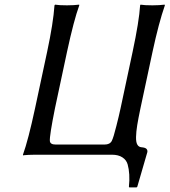

<svg xmlns="http://www.w3.org/2000/svg" viewBox="-20 -668 732 829"><path d="M586.4 -200.2Q577.1 -156.2 572.5 -127.7Q567.9 -99.1 567.4 -76.7Q566.9 -54.2 572.8 -43.9Q578.6 -33.2 590.8 -32.2Q607.4 -30.8 612.5 -25.1Q617.7 -19.5 616.2 -11.2L572.8 138.2L569.8 141.1H538.1L536.6 138.2Q539.6 110.8 538.1 85.9Q536.6 61 531.2 42Q525.9 22.9 508.5 11.5Q491.2 0 462.9 0H131.8Q116.7 0 103.5 0.7Q90.3 1.5 85 2L79.6 2.9L79.1 0Q102.1 -64 131.3 -200.2L183.6 -444.8Q210 -568.4 215.3 -645L217.8 -647.9Q234.9 -645 269 -645Q284.7 -645 297.9 -645.8Q311 -646.5 316.4 -647.5L321.8 -647.9L322.3 -645Q298.8 -580.6 269.5 -444.8L217.3 -200.2Q193.4 -81.1 195.3 -59.1Q196.8 -43.9 220.2 -43.9H431.6Q454.1 -43.9 462.4 -59.1Q470.2 -74.2 482.4 -124Q494.1 -169.9 500.5 -200.2L552.7 -444.8Q580.6 -575.7 585 -645L586.9 -647.9Q603 -645 638.2 -645Q653.3 -645 666.5 -645.8Q679.7 -646.5 685.5 -647.5L690.9 -647.9L691.9 -645Q665.5 -569.3 638.7 -444.8Z"/></svg>

Font: Linux Biolinum G
Style: Italic
Weight: 400
Italic angle: -12°
Designer: Philipp H. Poll
Foundry: Philipp H. Poll
Version: Version 0.5.1